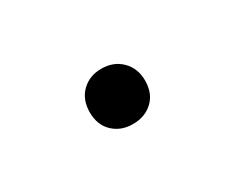

<svg xmlns="http://www.w3.org/2000/svg" viewBox="-32 -144 274 224"><g transform="rotate(-30 105.0 -32.0)"><path d="M104.5 5.5Q88.5 5.5 78 -4.5Q67.5 -14.5 67.5 -31.5Q67.5 -48.5 78 -58.8Q88.5 -69 104.5 -69Q121 -69 131.5 -58.5Q142 -48 142 -31.5Q142 -14.5 131.5 -4.5Q121 5.5 104.5 5.5Z"/></g></svg>

Font: Encode Sans XLt
Style: Regular
Weight: 200
Designer: Multiple Designers
Foundry: Impallari Type
Version: Version 3.002; ttfautohint (v1.8.3) -l 8 -r 50 -G 200 -x 14 